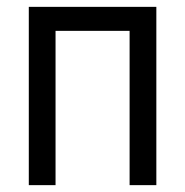

<svg xmlns="http://www.w3.org/2000/svg" viewBox="-20 -540 540 560"><path d="M64 0V-520H436V0H358V-450H142V0Z"/></svg>

Font: Iosevka NFM
Style: Regular
Weight: 400
Monospace: yes
Designer: Belleve Invis
Foundry: Belleve Invis
Version: Version 29.0.4; ttfautohint (v1.8.4);Nerd Fonts 3.3.0